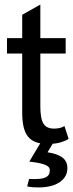

<svg xmlns="http://www.w3.org/2000/svg" viewBox="-20 -612 318 832"><path d="M10.3 0ZM10.3 -446.8H76.2V-547.9L154.8 -592.3V-446.8H264.6V-379.9H154.8V-152.3Q154.8 -125.5 158 -106.9Q161.1 -88.4 168.2 -76.7Q175.3 -64.9 186.8 -59.8Q198.2 -54.7 214.8 -54.7Q224.1 -54.7 236.6 -56.9Q249 -59.1 259.3 -65.9L277.3 -10.3Q266.1 -2.4 243.9 4.6Q221.7 11.7 186 11.7Q156.2 11.7 135.3 3.9Q114.3 -3.9 101.1 -20.5Q87.9 -37.1 82 -63.2Q76.2 -89.4 76.2 -126V-379.9H10.3ZM214.8 0 186 47.9Q230 54.7 251 71Q272 87.4 272 116.7Q272 154.3 238.8 177.2Q205.6 200.2 146.5 200.2Q134.8 200.2 122.8 199.5Q110.8 198.7 97.7 195.8L106 163.6Q137.2 165 155.3 162.6Q173.3 160.2 182.4 153.8Q191.4 147.5 193.6 139.9Q195.8 132.3 195.8 125Q195.8 109.4 172.9 101.1Q149.9 92.8 106.9 88.4L159.7 0Z"/></svg>

Font: PT Astra Sans
Style: Regular
Weight: 400
Designer: A.Korolkova, I. Chaeva
Foundry: ParaType Ltd
Version: Version 1.001; ttfautohint (v1.6)